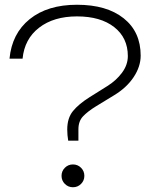

<svg xmlns="http://www.w3.org/2000/svg" viewBox="-20 -782 641 808"><path d="M263 -237Q263 -285 287 -314.5Q311 -344 357 -373L432 -420Q469 -443 493.5 -476Q518 -509 518 -546Q518 -623 460.5 -668Q403 -713 304 -713Q206 -713 144.5 -665.5Q83 -618 75 -535H20Q30 -641 105 -701.5Q180 -762 304 -762Q429 -762 500.5 -705Q572 -648 572 -548Q572 -502 542.5 -457.5Q513 -413 460 -381L383 -334Q349 -313 329.5 -292.5Q310 -272 310 -238V-190H267Q265 -202 264 -213.5Q263 -225 263 -237ZM287 6Q267 6 253 -8Q239 -22 239 -42Q239 -62 253 -76Q267 -90 287 -90Q307 -90 321 -76Q335 -62 335 -42Q335 -22 321 -8Q307 6 287 6Z"/></svg>

Font: Bounded
Style: Regular
Weight: 200
Designer: Vlad Churkin
Version: Version 1.0